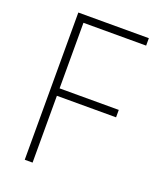

<svg xmlns="http://www.w3.org/2000/svg" viewBox="-134 -794 715 875"><g transform="rotate(20 223.0 -357.0)"><path d="M131 0H93V-714H435V-678H131V-360H418V-324H131Z"/></g></svg>

Font: Noto Sans Khmer SemiCondensed ExtraLight
Style: Regular
Weight: 200
Width: 4
Designer: Danh Hong and the Monotype Design Team
Foundry: Monotype Imaging Inc.
Version: Version 2.004; ttfautohint (v1.8.4.7-5d5b)